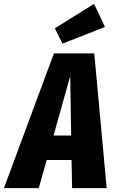

<svg xmlns="http://www.w3.org/2000/svg" viewBox="-72 -970 593 990"><path d="M469.2 -831.1 250 -745.1 210.9 -824.2 413.1 -950.2ZM299.8 0 296.9 -145H168.9L127.9 0H-51.8L206.1 -694.8H414.1L478 0ZM204.1 -271H294.9L290 -578.1Z"/></svg>

Font: Fira Sans Compressed ExtraBold
Style: Italic
Weight: 800
Width: 3
Italic angle: -8°
Designer: Carrois Corporate & Edenspiekermann AG
Foundry: Carrois Corporate GbR & Edenspiekermann AG
Version: Version 4.203;PS 004.203;hotconv 1.0.88;makeotf.lib2.5.64775